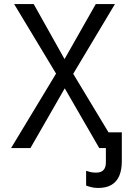

<svg xmlns="http://www.w3.org/2000/svg" viewBox="-20 -734 640 952"><path d="M467 198Q448 198 432.5 194Q417 190 407 186V113Q415 116 428 119Q441 122 457 122Q472 122 483 116.5Q494 111 499.5 99.5Q505 88 505 70V0H495V-78H584V65Q584 108 571.5 137.5Q559 167 533 182.5Q507 198 467 198ZM35 0 258 -369 50 -714H147L300 -441L455 -714H550L343 -368L565 0H472L301 -296L131 0Z"/></svg>

Font: Noto Sans Mono
Style: Regular
Weight: 400
Designer: Monotype Design Team
Foundry: Monotype Imaging Inc.
Version: Version 2.014